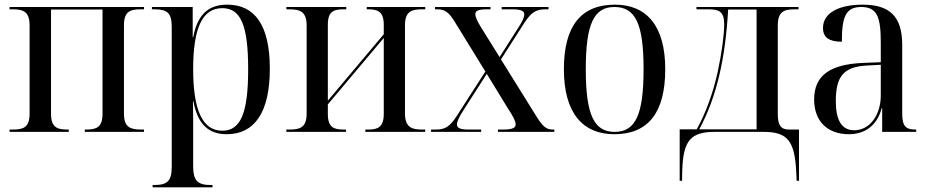

<svg xmlns="http://www.w3.org/2000/svg" viewBox="-20 -566 3991 824"><path d="M21 0H275V-10H272C226 -10 199 -18 199 -78V-525H420V-78C420 -18 393 -10 348 -10H344V0H598V-10H587C540 -10 512 -19 512 -78V-458C512 -518 540 -526 585 -526H598V-536H21V-526H34C79 -526 107 -517 107 -457V-78C107 -18 79 -10 34 -10H21Z M635 238H892V228H884C828 228 809 209 809 147V-16C809 -55 809 -92 808 -131H810C828 -36 872 10 953 10C1072 10 1138 -83 1138 -271C1138 -456 1075 -546 955 -546C872 -546 827 -501 809 -406H807V-536H632V-526H643C698 -526 717 -510 717 -451V150C717 210 699 228 642 228H635ZM934 -5C848 -5 809 -96 809 -269C809 -443 847 -531 934 -531C1013 -531 1045 -458 1045 -269C1045 -83 1014 -5 934 -5Z M1209 0H1465V-10H1455C1414 -10 1387 -18 1387 -77V-118L1627 -403V-77C1627 -19 1600 -10 1560 -10H1548V0H1805V-10H1793C1747 -10 1718 -19 1718 -80V-457C1718 -518 1747 -526 1793 -526H1805V-536H1554V-526H1560C1600 -526 1627 -517 1627 -460V-419L1387 -134V-460C1387 -518 1413 -526 1455 -526H1466V-536H1209V-526H1221C1267 -526 1296 -517 1296 -456V-79C1296 -18 1267 -10 1221 -10H1209Z M1830 0H2045V-10H1992C1956 -10 1941 -16 1941 -32C1941 -45 1950 -63 1969 -93L2069 -249L2159 -102C2180 -70 2193 -47 2193 -32C2193 -17 2179 -10 2137 -10H2117V0H2359V-10H2353C2326 -10 2311 -21 2285 -62L2130 -311L2231 -469C2261 -514 2281 -526 2321 -526H2334V-536H2133V-526H2177C2215 -526 2230 -520 2230 -504C2230 -491 2220 -470 2201 -442L2124 -321L2043 -451C2028 -476 2020 -493 2020 -505C2020 -520 2033 -526 2070 -526H2085V-536H1847V-526H1856C1888 -526 1905 -515 1930 -475L2063 -259L1940 -68C1910 -22 1890 -10 1850 -10H1830Z M2616 10C2760 10 2835 -80 2835 -269C2835 -455 2755 -546 2619 -546C2474 -546 2400 -455 2400 -269C2400 -80 2482 10 2616 10ZM2618 0C2529 0 2494 -74 2494 -269C2494 -462 2528 -536 2617 -536C2708 -536 2742 -462 2742 -269C2742 -75 2708 0 2618 0Z M2897 210H2907L2908 166C2912 37 2944 0 3048 0H3257C3359 0 3390 38 3397 168L3399 210H3409V-10H3366C3331 -10 3318 -29 3318 -77V-456C3318 -517 3345 -526 3391 -526H3407V-536H2969V-526H3021C3066 -526 3088 -516 3088 -462C3088 -418 3078 -341 3060 -257C3042 -175 3012 -86 2970 -11H2897ZM2981 -11C3057 -152 3093 -317 3105 -525H3227V-11Z M3623 10C3691 10 3744 -26 3764 -102H3766V0H3912V-10H3909C3867 -10 3852 -25 3852 -79V-373C3852 -499 3795 -546 3682 -546C3586 -546 3512 -514 3512 -446C3512 -404 3540 -387 3593 -387C3593 -493 3609 -536 3676 -536C3746 -536 3760 -491 3760 -381V-299L3684 -296C3543 -290 3474 -243 3474 -139C3474 -45 3532 10 3623 10ZM3646 -7C3593 -7 3567 -49 3567 -132C3567 -238 3600 -280 3703 -285L3760 -288V-156C3760 -74 3714 -7 3646 -7Z"/></svg>

Font: Noto Serif Display SemiCondensed
Style: Regular
Weight: 400
Width: 4
Designer: Monotype Design Team
Foundry: Monotype Imaging Inc.
Version: Version 2.009